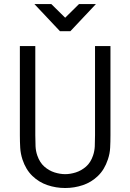

<svg xmlns="http://www.w3.org/2000/svg" viewBox="-20 -919 644 948"><path d="M78.1 -691.4H154.3V-251.5Q154.3 -220.2 155.5 -196.5Q156.7 -172.9 164.1 -151.4Q176.3 -116.2 199.2 -96.2Q222.2 -76.2 249.5 -67.6Q276.9 -59.1 301.8 -59.1Q326.7 -59.1 354 -67.6Q381.3 -76.2 404.5 -96.2Q427.7 -116.2 439.5 -151.4Q446.8 -172.9 448 -196.5Q449.2 -220.2 449.2 -251.5V-691.4H525.4V-251.5Q525.4 -218.8 523.9 -189.7Q522.5 -160.6 512.7 -131.8Q496.1 -81.5 463.6 -50.3Q431.2 -19 389.2 -4.9Q347.2 9.3 301.8 9.3Q256.3 9.3 214.4 -4.9Q172.4 -19 139.9 -50.3Q107.4 -81.5 90.8 -131.8Q81.5 -160.6 79.8 -189.7Q78.1 -218.8 78.1 -251.5ZM233.4 -898.9 301.8 -831.5 370.1 -898.9H453.6L327.6 -765.1H275.9L149.9 -898.9Z"/></svg>

Font: Gidole
Style: Regular
Weight: 400
Version: Version 2.100; ttfautohint (v1.8.4.7-5d5b)